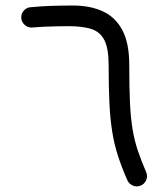

<svg xmlns="http://www.w3.org/2000/svg" viewBox="-20 -631 585 688"><path d="M56.1 -568.3Q56.5 -553.3 67.4 -542.8Q78.4 -532.2 93.3 -532.3Q112.5 -534.1 135.7 -535.2Q158.9 -536.2 182.5 -536.7Q206.1 -537.2 225.9 -537.2Q275.9 -537.2 307.6 -527Q339.2 -516.7 354.2 -486.8Q369.3 -456.8 369.3 -397.3Q369.3 -316.9 372.2 -259.5Q375.1 -202 382.4 -157.5Q389.6 -113 402.6 -73Q415.5 -32.9 435.4 12.8Q440.9 26.8 454.7 33.3Q468.6 39.9 482.8 34.5Q497.1 29.2 503.4 15.4Q509.8 1.5 504.3 -12.8Q485.5 -56.3 473.5 -92.4Q461.5 -128.5 454.9 -168.8Q448.2 -209.2 445.7 -263.7Q443.2 -318.2 443.2 -398.2Q443.2 -476 418.6 -522.7Q394 -569.4 348.6 -590.3Q303.2 -611.2 241.3 -611.2Q197 -611.2 160.6 -609.9Q124.2 -608.5 92 -605.3Q77.1 -605.2 66.5 -594.3Q56 -583.4 56.1 -568.3Z"/></svg>

Font: Mikhak VF
Style: Regular
Weight: 100
Designer: Amin Abedi
Version: Version 3.001